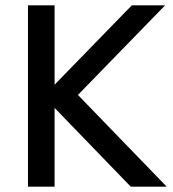

<svg xmlns="http://www.w3.org/2000/svg" viewBox="-20 -701 651 721"><path d="M85 0V-681H185V0ZM471 0 148 -334V-345L475 -681H600L239 -310L249 -369L606 0Z"/></svg>

Font: Gabarito
Style: Regular
Weight: 400
Designer: Leandro Assis / Alvaro Franca / Felipe Casaprima
Foundry: Naipe Foundry
Version: Version 1.000